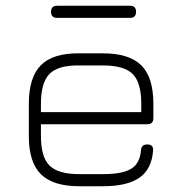

<svg xmlns="http://www.w3.org/2000/svg" viewBox="-20 -646 632 666"><path d="M178 -584Q157 -584 157 -605Q157 -626 178 -626H431Q452 -626 452 -605Q452 -584 431 -584ZM255 0Q164 0 122 -41.5Q80 -83 80 -174V-286Q80 -378 122 -420Q164 -462 255 -461H337Q428 -461 470 -419.5Q512 -378 512 -286V-236Q512 -215 491 -215H122V-174Q122 -101 152 -71.5Q182 -42 255 -42H337Q405 -42 435 -60.5Q465 -79 469 -124Q470 -145 491 -145Q513 -145 511 -123Q506 -59 463.5 -29.5Q421 0 337 0ZM255 -419Q182 -420 152 -390Q122 -360 122 -286V-257H470V-286Q470 -360 440 -389.5Q410 -419 337 -419Z"/></svg>

Font: Jura Light
Style: Regular
Weight: 300
Designer: Daniel Johnson, Alexei Vanyashin
Foundry: Daniel Johnson
Version: Version 5.103